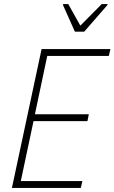

<svg xmlns="http://www.w3.org/2000/svg" viewBox="-20 -931 567 951"><path d="M39 0 186 -688H527L519 -654H214L153 -365H420L413 -331H146L83 -34H388L380 0ZM351 -774 292 -906 293 -911H318L378 -804L484 -911H513L512 -906L397 -774Z"/></svg>

Font: Saira SemiCondensed Thin
Style: Italic
Weight: 250
Width: 4
Italic angle: -12°
Designer: Hector Gatti with collaboration of the Omnibus-Type team
Foundry: Omnibus-Type
Version: Version 1.101